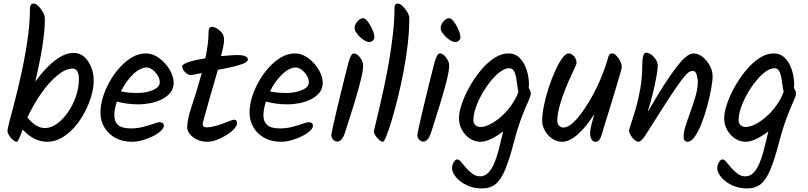

<svg xmlns="http://www.w3.org/2000/svg" viewBox="-20 -791 4537 1078"><path d="M74 5Q65 5 52.5 -5.5Q40 -16 31 -30.5Q22 -45 22 -57Q22 -65 31 -100.5Q40 -136 54.5 -190.5Q69 -245 85 -312.5Q101 -380 115.5 -454Q130 -528 139 -601.5Q148 -675 148 -741Q148 -771 170 -771Q181 -771 195.5 -757Q210 -743 221 -723Q232 -703 232 -684Q232 -561 178 -333Q297 -494 394 -494Q430 -494 455 -470Q480 -446 493.5 -410Q507 -374 506 -337Q506 -299 493 -253.5Q480 -208 456 -162Q432 -116 399.5 -78.5Q367 -41 328 -18Q289 5 245 5Q172 5 107 -63Q83 5 74 5ZM233 -72Q266 -72 299.5 -96Q333 -120 361 -160Q389 -200 406 -249Q423 -298 423 -347Q423 -406 387 -406Q349 -406 303 -368.5Q257 -331 213 -269Q169 -207 134 -132Q181 -72 233 -72Z M720 5Q668 5 628.5 -16.5Q589 -38 566.5 -75Q544 -112 544 -159Q544 -199 557.5 -244Q571 -289 595.5 -332.5Q620 -376 652.5 -412Q685 -448 722 -469.5Q759 -491 799 -491Q829 -491 856.5 -475.5Q884 -460 906.5 -435Q929 -410 942 -381Q955 -352 955 -326Q955 -293 936 -270Q917 -247 887 -232.5Q857 -218 822.5 -211.5Q788 -205 758 -205Q693 -205 636 -221Q622 -177 622 -143Q622 -108 643.5 -89Q665 -70 715 -70Q751 -70 785 -79Q819 -88 843.5 -96.5Q868 -105 874 -105Q900 -105 900 -85Q900 -72 883 -56Q866 -40 839 -26.5Q812 -13 780.5 -4Q749 5 720 5ZM750 -269Q801 -269 839 -285.5Q877 -302 877 -329Q877 -347 865.5 -366.5Q854 -386 837 -399Q820 -412 804 -412Q767 -412 727 -373.5Q687 -335 659 -278Q699 -269 750 -269Z M1144 5Q1112 5 1086 -7.5Q1060 -20 1045.5 -39Q1031 -58 1031 -76Q1031 -120 1056.5 -195Q1082 -270 1113 -381Q1090 -376 1074 -373Q1058 -370 1050 -370Q1034 -370 1018.5 -386.5Q1003 -403 1003 -418Q1003 -442 1133 -464Q1151 -547 1151 -611Q1151 -641 1171 -641Q1179 -641 1194.5 -633Q1210 -625 1224 -609Q1238 -593 1238 -568Q1238 -552 1233.5 -529.5Q1229 -507 1221 -476Q1250 -478 1272.5 -480Q1295 -482 1312 -482Q1372 -482 1372 -455Q1372 -450 1360.5 -441.5Q1349 -433 1313 -422.5Q1277 -412 1203 -399Q1199 -383 1189 -349Q1179 -315 1167 -273.5Q1155 -232 1144 -193Q1133 -154 1125.5 -127Q1118 -100 1118 -95Q1118 -76 1140 -76Q1161 -76 1185 -82.5Q1209 -89 1232 -97.5Q1255 -106 1271.5 -112.5Q1288 -119 1293 -119Q1311 -119 1311 -100Q1311 -85 1294.5 -67Q1278 -49 1251.5 -32.5Q1225 -16 1196.5 -5.5Q1168 5 1144 5Z M1557 5Q1505 5 1465.5 -16.5Q1426 -38 1403.5 -75Q1381 -112 1381 -159Q1381 -199 1394.5 -244Q1408 -289 1432.5 -332.5Q1457 -376 1489.5 -412Q1522 -448 1559 -469.5Q1596 -491 1636 -491Q1666 -491 1693.5 -475.5Q1721 -460 1743.5 -435Q1766 -410 1779 -381Q1792 -352 1792 -326Q1792 -293 1773 -270Q1754 -247 1724 -232.5Q1694 -218 1659.5 -211.5Q1625 -205 1595 -205Q1530 -205 1473 -221Q1459 -177 1459 -143Q1459 -108 1480.5 -89Q1502 -70 1552 -70Q1588 -70 1622 -79Q1656 -88 1680.5 -96.5Q1705 -105 1711 -105Q1737 -105 1737 -85Q1737 -72 1720 -56Q1703 -40 1676 -26.5Q1649 -13 1617.5 -4Q1586 5 1557 5ZM1587 -269Q1638 -269 1676 -285.5Q1714 -302 1714 -329Q1714 -347 1702.5 -366.5Q1691 -386 1674 -399Q1657 -412 1641 -412Q1604 -412 1564 -373.5Q1524 -335 1496 -278Q1536 -269 1587 -269Z M2054 -555Q2038 -555 2018.5 -569Q1999 -583 1985 -601.5Q1971 -620 1971 -633Q1971 -653 1987 -671Q2003 -689 2020 -689Q2030 -689 2045 -669.5Q2060 -650 2071 -624.5Q2082 -599 2082 -581Q2082 -571 2073 -563Q2064 -555 2054 -555ZM1874 4Q1860 4 1850 -7.5Q1840 -19 1840 -34Q1840 -38 1847.5 -72Q1855 -106 1866.5 -155.5Q1878 -205 1891.5 -260Q1905 -315 1917 -363.5Q1929 -412 1937 -442Q1951 -491 1966 -491Q1979 -491 1991 -480Q2003 -469 2011 -453.5Q2019 -438 2019 -423Q2019 -395 2005 -339Q1991 -283 1968 -207.5Q1945 -132 1917 -46Q1900 4 1874 4Z M2130 5Q2121 5 2109 -5.5Q2097 -16 2088 -29.5Q2079 -43 2079 -51Q2079 -56 2087.5 -90Q2096 -124 2109 -180Q2122 -236 2137 -305.5Q2152 -375 2165 -451.5Q2178 -528 2186.5 -603.5Q2195 -679 2195 -745Q2195 -759 2199 -765Q2203 -771 2216 -771Q2225 -771 2239.5 -757.5Q2254 -744 2266 -724.5Q2278 -705 2278 -687Q2278 -618 2269 -540.5Q2260 -463 2245 -385.5Q2230 -308 2212.5 -238Q2195 -168 2178.5 -113Q2162 -58 2149 -26.5Q2136 5 2130 5Z M2537 -555Q2521 -555 2501.5 -569Q2482 -583 2468 -601.5Q2454 -620 2454 -633Q2454 -653 2470 -671Q2486 -689 2503 -689Q2513 -689 2528 -669.5Q2543 -650 2554 -624.5Q2565 -599 2565 -581Q2565 -571 2556 -563Q2547 -555 2537 -555ZM2357 4Q2343 4 2333 -7.5Q2323 -19 2323 -34Q2323 -38 2330.5 -72Q2338 -106 2349.5 -155.5Q2361 -205 2374.5 -260Q2388 -315 2400 -363.5Q2412 -412 2420 -442Q2434 -491 2449 -491Q2462 -491 2474 -480Q2486 -469 2494 -453.5Q2502 -438 2502 -423Q2502 -395 2488 -339Q2474 -283 2451 -207.5Q2428 -132 2400 -46Q2383 4 2357 4Z M2686 267Q2639 267 2601 249Q2563 231 2540.5 204Q2518 177 2518 152Q2518 136 2527.5 120Q2537 104 2548 104Q2557 104 2569 118.5Q2581 133 2597 151.5Q2613 170 2632.5 184.5Q2652 199 2676 199Q2702 199 2721 179.5Q2740 160 2753.5 129Q2767 98 2776.5 63Q2786 28 2793 -3Q2800 -34 2805 -53Q2727 5 2678 5Q2645 5 2617.5 -13.5Q2590 -32 2573.5 -62Q2557 -92 2557 -127Q2557 -160 2572.5 -206.5Q2588 -253 2615.5 -302.5Q2643 -352 2678.5 -395Q2714 -438 2754 -464.5Q2794 -491 2834 -491Q2874 -491 2899.5 -464Q2925 -437 2937.5 -396.5Q2950 -356 2950 -316Q2950 -310 2949.5 -305.5Q2949 -301 2948 -298Q2960 -281 2960 -265Q2960 -252 2946 -222Q2932 -192 2911 -138Q2890 -84 2867 1Q2841 102 2817 160Q2793 218 2762.5 242.5Q2732 267 2686 267ZM2677 -78Q2702 -78 2733 -94Q2764 -110 2795 -137.5Q2826 -165 2851.5 -201Q2877 -237 2891 -276Q2887 -290 2884.5 -311.5Q2882 -333 2878 -355.5Q2874 -378 2865 -393Q2856 -408 2839 -408Q2816 -408 2788.5 -388Q2761 -368 2734.5 -335Q2708 -302 2686 -263Q2664 -224 2651 -185.5Q2638 -147 2638 -116Q2638 -99 2649 -88.5Q2660 -78 2677 -78Z M3137 5Q3105 5 3079.5 -13Q3054 -31 3039 -58Q3024 -85 3024 -111Q3024 -149 3034 -198.5Q3044 -248 3061 -299.5Q3078 -351 3097.5 -394Q3117 -437 3136.5 -464Q3156 -491 3172 -491Q3190 -491 3203.5 -474.5Q3217 -458 3217 -437Q3217 -429 3190 -373Q3172 -336 3153.5 -289.5Q3135 -243 3122 -196.5Q3109 -150 3109 -112Q3109 -96 3119 -85.5Q3129 -75 3143 -75Q3182 -75 3234 -142Q3269 -187 3300 -242Q3331 -297 3355 -355Q3379 -413 3393 -463Q3397 -479 3401.5 -485Q3406 -491 3419 -491Q3428 -491 3440.5 -478.5Q3453 -466 3462 -448.5Q3471 -431 3471 -415Q3471 -410 3464 -384.5Q3457 -359 3445.5 -321Q3434 -283 3421 -239.5Q3408 -196 3395 -155Q3382 -114 3372.5 -82.5Q3363 -51 3359 -37Q3347 5 3325 5Q3308 5 3300.5 -9.5Q3293 -24 3293 -44Q3293 -61 3301 -92Q3309 -123 3317 -151Q3275 -83 3226.5 -39Q3178 5 3137 5Z M3565 5Q3555 5 3542.5 -5.5Q3530 -16 3521 -31Q3512 -46 3512 -57Q3512 -64 3523 -96.5Q3534 -129 3549 -180Q3564 -231 3575 -293.5Q3586 -356 3586 -422Q3586 -495 3607 -495Q3622 -495 3637 -484Q3652 -473 3662.5 -456.5Q3673 -440 3673 -422Q3673 -404 3665.5 -361Q3658 -318 3645.5 -266.5Q3633 -215 3618 -169H3621Q3673 -260 3711.5 -319Q3750 -378 3777 -413Q3804 -448 3822.5 -464.5Q3841 -481 3853 -486Q3865 -491 3874 -491Q3900 -491 3924.5 -471.5Q3949 -452 3965 -423Q3981 -394 3981 -363Q3981 -338 3973 -293.5Q3965 -249 3951.5 -198Q3938 -147 3920 -100.5Q3902 -54 3881.5 -24.5Q3861 5 3840 5Q3818 5 3818 -25Q3818 -49 3830 -86.5Q3842 -124 3858 -167.5Q3874 -211 3886 -254Q3898 -297 3898 -332Q3898 -350 3891.5 -371.5Q3885 -393 3870 -393Q3861 -393 3851 -388Q3841 -383 3825 -364.5Q3809 -346 3782 -307.5Q3755 -269 3712 -202Q3669 -135 3604 -32Q3591 -12 3581.5 -3.5Q3572 5 3565 5Z M4175 267Q4128 267 4090 249Q4052 231 4029.5 204Q4007 177 4007 152Q4007 136 4016.5 120Q4026 104 4037 104Q4046 104 4058 118.5Q4070 133 4086 151.5Q4102 170 4121.5 184.5Q4141 199 4165 199Q4191 199 4210 179.5Q4229 160 4242.5 129Q4256 98 4265.5 63Q4275 28 4282 -3Q4289 -34 4294 -53Q4216 5 4167 5Q4134 5 4106.5 -13.5Q4079 -32 4062.5 -62Q4046 -92 4046 -127Q4046 -160 4061.5 -206.5Q4077 -253 4104.5 -302.5Q4132 -352 4167.5 -395Q4203 -438 4243 -464.5Q4283 -491 4323 -491Q4363 -491 4388.5 -464Q4414 -437 4426.5 -396.5Q4439 -356 4439 -316Q4439 -310 4438.5 -305.5Q4438 -301 4437 -298Q4449 -281 4449 -265Q4449 -252 4435 -222Q4421 -192 4400 -138Q4379 -84 4356 1Q4330 102 4306 160Q4282 218 4251.5 242.5Q4221 267 4175 267ZM4166 -78Q4191 -78 4222 -94Q4253 -110 4284 -137.5Q4315 -165 4340.5 -201Q4366 -237 4380 -276Q4376 -290 4373.5 -311.5Q4371 -333 4367 -355.5Q4363 -378 4354 -393Q4345 -408 4328 -408Q4305 -408 4277.5 -388Q4250 -368 4223.5 -335Q4197 -302 4175 -263Q4153 -224 4140 -185.5Q4127 -147 4127 -116Q4127 -99 4138 -88.5Q4149 -78 4166 -78Z"/></svg>

Font: Solitreo
Style: Regular
Weight: 400
Designer: Nathan Gross, Bryan Kirschen, Binghamton University
Foundry: Eli Heuer
Version: Version 1.100; ttfautohint (v1.8.4.7-5d5b)